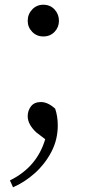

<svg xmlns="http://www.w3.org/2000/svg" viewBox="-20 -552 366 811"><path d="M163 -398Q135 -398 116 -417.5Q97 -437 97 -464Q97 -492 116 -512Q135 -532 163 -532Q192 -532 210.5 -512Q229 -492 229 -464Q229 -437 210.5 -417.5Q192 -398 163 -398ZM171 36 133 7Q97 -27 97 -61Q97 -85 111 -103Q125 -121 153 -121Q182 -121 213 -93Q224 -61 224 -22Q224 38 197 89.5Q170 141 127 179.5Q84 218 35 239L22 210Q136 154 171 36Z"/></svg>

Font: Han-Nom Khai
Style: Regular
Weight: 400
Version: Version 1.200;June 22, 2023;FontCreator 14.0.0.2814 64-bit